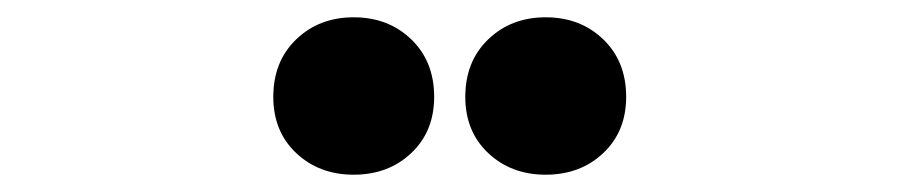

<svg xmlns="http://www.w3.org/2000/svg" viewBox="-20 -825 1040 222"><path d="M296 -713Q296 -754 322.5 -779.5Q349 -805 389 -805Q429 -805 455.5 -779.5Q482 -754 482 -713Q482 -673 455.5 -648Q429 -623 389 -623Q349 -623 322.5 -648Q296 -673 296 -713ZM518 -713Q518 -754 544.5 -779.5Q571 -805 611 -805Q651 -805 677.5 -779.5Q704 -754 704 -713Q704 -673 677.5 -648Q651 -623 611 -623Q571 -623 544.5 -648Q518 -673 518 -713Z"/></svg>

Font: LINE Seed JP_TTF ExtraBold
Style: Regular
Weight: 800
Designer: LY Corporation & Fontrix & Fontworks
Version: Version 1.015